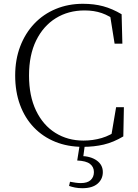

<svg xmlns="http://www.w3.org/2000/svg" viewBox="-20 -759 726 1012"><path d="M417 15Q337 15 271.5 -11.5Q206 -38 158.5 -87.5Q111 -137 85.5 -206.5Q60 -276 60 -361Q60 -445 86.5 -514.5Q113 -584 161 -634.5Q209 -685 274.5 -712Q340 -739 417 -739Q476 -739 524 -726Q572 -713 621 -684L625 -529H584L558 -692L600 -678V-643Q557 -676 516.5 -690Q476 -704 426 -704Q340 -704 274 -663Q208 -622 170.5 -545.5Q133 -469 133 -361Q133 -253 170 -176Q207 -99 272 -58.5Q337 -18 420 -18Q470 -18 516 -31.5Q562 -45 605 -77V-45L565 -35L592 -194H633L630 -40Q578 -9 527 3Q476 15 417 15ZM387 87 401 -1H428L417 81L404 63Q458 64 490 87Q522 110 522 148Q522 185 494.5 209Q467 233 414 233Q393 233 375.5 229.5Q358 226 344 221L349 199Q365 202 379 204Q393 206 406 206Q441 206 458 190Q475 174 475 148Q475 121 454.5 105Q434 89 387 87Z"/></svg>

Font: Noto Serif HK ExtraLight
Style: Regular
Weight: 200
Designer: Ryoko NISHIZUKA 西塚涼子 (kana & ideographs); Frank Grießhammer (Latin, Greek & Cyrillic); Wenlong ZHANG 张文龙 (bopomofo); San
Foundry: Adobe
Version: Version 2.002-H1;hotconv 1.1.0;makeotfexe 2.6.0